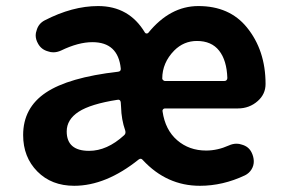

<svg xmlns="http://www.w3.org/2000/svg" viewBox="-20 -594 931 628"><path d="M222.7 13.7Q148.4 13.7 102.1 -33.2Q55.7 -80.1 55.7 -152.3Q55.7 -241.2 129.9 -291Q204.1 -340.8 366.2 -359.4Q376 -360.4 375 -370.1Q366.2 -456.1 282.2 -456.1Q236.3 -456.1 179.7 -428.7Q167 -422.9 154.3 -422.9Q145.5 -422.9 137.7 -425.8Q115.2 -431.6 104.5 -451.2Q96.7 -464.8 96.7 -478.5Q96.7 -486.3 99.6 -494.1Q105.5 -516.6 126 -527.3Q216.8 -574.2 300.8 -574.2Q402.3 -574.2 454.1 -487.3Q456.1 -484.4 459.5 -484.4Q462.9 -484.4 464.8 -486.3Q536.1 -574.2 628.9 -574.2Q730.5 -574.2 787.1 -504.9Q848.6 -429.7 848.6 -319.3Q848.6 -286.1 823.2 -263.7Q795.9 -239.3 757.8 -239.3H519.5Q515.6 -239.3 513.2 -236.3Q510.7 -233.4 511.7 -229.5Q520.5 -168.9 559.6 -135.3Q598.6 -101.6 654.3 -101.6Q691.4 -101.6 728.5 -118.2Q741.2 -124 753.9 -124Q762.7 -124 770.5 -121.1Q793 -115.2 802.7 -95.7Q809.6 -82 810.1 -67.4Q810.5 -52.7 802.7 -40Q794.9 -27.3 781.2 -20.5Q709 13.7 633.8 13.7Q525.4 13.7 447.3 -70.3Q441.4 -78.1 433.6 -72.3Q326.2 13.7 222.7 13.7ZM271.5 -100.6Q330.1 -100.6 385.7 -151.4Q392.6 -157.2 389.6 -167Q377 -203.1 376 -244.1L375 -258.8Q374 -269.5 364.3 -267.6Q276.4 -253.9 237.3 -228.5Q198.2 -203.1 198.2 -164.1Q198.2 -100.6 271.5 -100.6ZM510.7 -336.9Q510.7 -334 513.7 -332Q515.6 -329.1 519.5 -329.1H713.9Q718.8 -329.1 721.2 -332Q723.6 -335 723.6 -338.9Q723.6 -338.9 723.6 -338.9Q721.7 -396.5 696.8 -428.2Q671.9 -460 624 -460Q581.1 -460 549.8 -428.7Q510.7 -388.7 510.7 -336.9Z"/></svg>

Font: Gen Jyuu GothicX Bold
Style: Bold
Weight: 700
Designer: Ryoko NISHIZUKA (kana &amp; ideographs); Paul D. Hunt (Latin, Greek &amp; Cyrillic); Wenlong ZHANG (bopomofo); Sandoll C
Version: Version 1.058.20140828